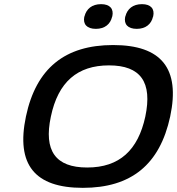

<svg xmlns="http://www.w3.org/2000/svg" viewBox="-20 -896 853 925"><path d="M379 9C148 9 56 -102 105 -335C154 -567 293 -679 525 -679C758 -679 849 -566 800 -335C750 -103 612 9 379 9ZM225 -334C190 -170 247 -89 400 -89C556 -89 645 -173 680 -334C715 -500 658 -581 505 -581C354 -581 260 -502 225 -334ZM386 -815C379 -779 399 -757 442 -757C485 -757 512 -780 520 -815L521 -817C529 -853 510 -876 467 -876C423 -876 396 -853 387 -817ZM583 -815C576 -779 596 -757 639 -757C682 -757 709 -780 717 -815L718 -817C726 -853 707 -876 664 -876C620 -876 593 -853 584 -817Z"/></svg>

Font: LT Wave Medium
Style: Italic
Weight: 500
Designer: Daniel Lyons
Version: Version 2.5 (Glyphs App)